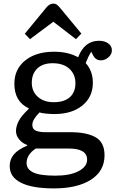

<svg xmlns="http://www.w3.org/2000/svg" viewBox="-20 -819 649 1069"><path d="M147 -601 118 -631 238 -777Q256 -799 277 -799Q288 -799 296 -793.5Q304 -788 318 -771L433 -632L403 -601L277 -698ZM280 230Q160 230 97 198.5Q34 167 34 106Q34 69 56.5 41.5Q79 14 131 -8V-12Q106 -20 87.5 -42Q69 -64 69 -89Q69 -115 83.5 -144Q98 -173 140 -213V-216Q60 -253 60 -353Q60 -434 120.5 -482.5Q181 -531 281 -531Q360 -531 415 -500Q450 -592 531 -592Q563 -592 583 -577Q603 -562 603 -539Q603 -517 584 -500Q565 -483 542 -483Q513 -483 499 -510L488 -531Q471 -504 457 -468Q497 -424 497 -358Q497 -279 438.5 -231.5Q380 -184 283 -184Q260 -184 236 -186.5Q212 -189 200 -193Q160 -153 160 -124Q160 -99 180.5 -91Q201 -83 235 -83H372Q462 -83 512 -55Q562 -27 562 46Q562 133 486.5 181.5Q411 230 280 230ZM279 -250Q338 -250 369 -278Q400 -306 400 -355Q400 -405 366.5 -436Q333 -467 273 -467Q218 -467 187.5 -437.5Q157 -408 157 -358Q157 -310 190.5 -280Q224 -250 279 -250ZM288 159Q370 159 417.5 134Q465 109 465 70Q465 8 363 8H179Q128 42 128 89Q128 123 165 141Q202 159 288 159Z"/></svg>

Font: Literata 7pt
Style: Regular
Weight: 400
Designer: Latin by Veronika Burian and Jose Scaglione. Greek by Irene Vlachou. Cyrillic by Vera Evstafieva.
Foundry: TypeTogether
Version: Version 3.002